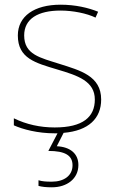

<svg xmlns="http://www.w3.org/2000/svg" viewBox="-20 -651 498 818"><path d="M314 52C314 4 280 -25 222 -28L251 -85C358 -94 411 -147 411 -227C411 -328 321 -351 233 -379C152 -405 83 -418 83 -500C83 -571 142 -606 238 -606C291 -606 350 -594 387 -576L398 -601C356 -618 301 -631 238 -631C126 -631 56 -582 56 -500C56 -402 131 -383 224 -355C312 -329 384 -305 384 -227C384 -153 334 -108 213 -108C151 -108 92 -121 39 -147V-117C77 -100 140 -83 213 -83C217 -83 221 -83 225 -83L186 -8C257 -8 289 11 289 53C289 98 252 123 201 123C176 123 161 122 144 117V141C159 145 176 147 201 147C266 147 314 110 314 52Z"/></svg>

Font: Noto Sans Telugu UI Thin
Style: Regular
Weight: 100
Designer: Jelle Bosma - Monotype Design Team
Foundry: Monotype Imaging Inc.
Version: Version 2.005